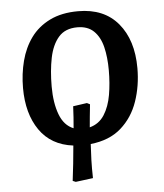

<svg xmlns="http://www.w3.org/2000/svg" viewBox="-50 -568 656 770"><g transform="rotate(-5 277.5 -182.5)"><path d="M224 158 212 153Q216 120 220 84.5Q224 49 227 12Q138 1 92 -65.5Q46 -132 46 -235Q46 -292 59.5 -344Q73 -396 102 -436Q131 -476 178.5 -499.5Q226 -523 293 -523Q397 -523 453.5 -455.5Q510 -388 510 -275Q510 -204 488.5 -141.5Q467 -79 420 -37.5Q373 4 297 12Q295 43 294 76Q293 109 294 149ZM299 -55Q337 -65 358 -98Q379 -131 387 -177.5Q395 -224 395 -276Q395 -329 385 -370Q375 -411 350.5 -435Q326 -459 284 -459Q235 -459 208.5 -428.5Q182 -398 171.5 -346.5Q161 -295 161 -231Q161 -165 178.5 -118.5Q196 -72 234 -57Q236 -78 237.5 -100Q239 -122 240 -145L296 -153L308 -147Q305 -122 303 -99Q301 -76 299 -55Z"/></g></svg>

Font: Literata 12pt Medium
Style: Italic
Weight: 500
Italic angle: -2°
Designer: Latin by Veronika Burian and Jose Scaglione. Greek by Irene Vlachou. Cyrillic by Vera Evstafieva
Foundry: TypeTogether
Version: Version 3.002